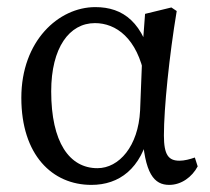

<svg xmlns="http://www.w3.org/2000/svg" viewBox="-20 -507 591 540"><path d="M237 13C315 13 377 -32 400 -137L380 -138C386 -17 414 13 456 13C490 13 520 -9 536 -39L528 -64C514 -59 498 -55 485 -55C454 -55 441 -71 441 -126C441 -203 456 -350 477 -476L462 -486L388 -468L381 -374L374 -196C369 -96 315 -34 254 -34C175 -34 124 -107 124 -250C124 -373 175 -442 247 -442C306 -442 366 -400 387 -290L410 -320C385 -445 326 -487 248 -487C145 -487 40 -392 40 -232C40 -71 127 13 237 13Z"/></svg>

Font: Source Serif Variable
Style: Regular
Weight: 389
Designer: Frank Grießhammer
Foundry: Adobe Systems Incorporated
Version: Version 3.001;hotconv 1.0.111;makeotfexe 2.5.65597